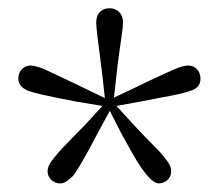

<svg xmlns="http://www.w3.org/2000/svg" viewBox="-20 -833 518 455"><path d="M271.5 -779.3Q271.5 -770.5 269 -753.4Q266.6 -736.3 262.7 -709Q258.8 -681.6 256.8 -662.1L250 -601.6L303.7 -627Q315.4 -632.8 335.9 -642.6Q356.4 -652.3 366.2 -656.7Q376 -661.1 389.2 -667Q402.3 -672.9 411.1 -675.3Q419.9 -677.7 425.8 -677.7Q438.5 -677.7 446.8 -668.9Q455.1 -660.2 455.1 -646.5Q455.1 -627 435.5 -619.1Q416 -611.3 355.5 -600.6Q330.1 -595.7 315.4 -592.8L255.9 -582L296.9 -537.1Q308.6 -524.4 324.7 -507.8Q340.8 -491.2 350.1 -481.9Q359.4 -472.7 368.7 -461.4Q377.9 -450.2 381.8 -442.4Q385.7 -434.6 385.7 -426.8Q385.7 -415 377 -406.7Q368.2 -398.4 356.4 -398.4Q331.1 -398.4 281.2 -492.2Q272.5 -507.8 267.6 -516.6L240.2 -570.3L210.9 -516.6Q206.1 -506.8 198.7 -493.2Q191.4 -479.5 187 -471.7Q182.6 -463.9 176.8 -453.6Q170.9 -443.4 167 -437Q163.1 -430.7 158.2 -423.3Q153.3 -416 149.4 -412.6Q145.5 -409.2 140.6 -405.3Q135.7 -401.4 131.3 -399.9Q127 -398.4 122.1 -398.4Q110.4 -398.4 101.6 -406.7Q92.8 -415 92.8 -426.8Q92.8 -434.6 96.7 -442.4Q100.6 -450.2 109.9 -461.4Q119.1 -472.7 127.4 -481.4Q135.7 -490.2 152.8 -507.8Q169.9 -525.4 181.6 -537.1L222.7 -582L163.1 -591.8Q59.6 -611.3 43.9 -619.1Q23.4 -628.9 23.4 -646.5Q23.4 -660.2 31.7 -668.9Q40 -677.7 52.7 -677.7Q58.6 -677.7 67.4 -675.3Q76.2 -672.9 88.4 -667.5Q100.6 -662.1 111.3 -656.7Q122.1 -651.4 141.1 -642.6Q160.2 -633.8 173.8 -627L228.5 -600.6L221.7 -662.1Q208 -763.7 208 -779.3Q208 -795.9 216.8 -804.7Q225.6 -813.5 239.3 -813.5Q252.9 -813.5 262.2 -804.7Q271.5 -795.9 271.5 -779.3Z"/></svg>

Font: Bpmf Zihi Serif Light
Style: Light
Weight: 300
Foundry: But Ko
Version: Version 1.320